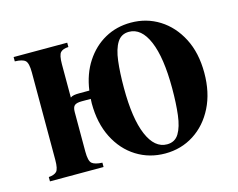

<svg xmlns="http://www.w3.org/2000/svg" viewBox="-97 -825 1220 986"><g transform="rotate(-15 513.0 -332.5)"><path d="M669 -680Q753 -680 820.5 -637.5Q888 -595 928 -517.5Q968 -440 968 -334Q968 -229 928.5 -150.5Q889 -72 821 -28.5Q753 15 668 15Q584 15 516 -27.5Q448 -70 408.5 -148Q369 -226 369 -331Q369 -343 370 -355H322Q295 -355 284 -346Q273 -337 273 -311V-100Q273 -51 288 -38Q303 -25 343 -23V0H58V-23Q87 -25 100 -38Q113 -51 113 -100V-565Q113 -614 98.5 -627.5Q84 -641 43 -642V-665H328V-642Q299 -641 286 -627.5Q273 -614 273 -565V-388Q281 -394 292.5 -396Q304 -398 320 -398H374Q386 -484 427.5 -547.5Q469 -611 531 -645.5Q593 -680 669 -680ZM689 -28Q731 -28 752 -62.5Q773 -97 780.5 -158Q788 -219 788 -300Q788 -463 751 -550Q714 -637 648 -637Q607 -637 585.5 -603Q564 -569 556.5 -507.5Q549 -446 549 -365Q549 -202 586 -115Q623 -28 689 -28Z"/></g></svg>

Font: Bona Nova SC
Style: Bold
Weight: 700
Designer: Mateusz Machalski
Foundry: Capitalics
Version: Version 4.001; ttfautohint (v1.8.4.7-5d5b)